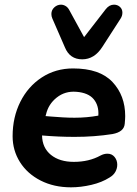

<svg xmlns="http://www.w3.org/2000/svg" viewBox="-20 -792 588 822"><path d="M34 -209Q34 -290 67 -356Q100 -422 159 -460.5Q218 -499 293 -499Q407 -499 461.5 -441Q516 -383 516 -295Q516 -284 514 -262Q511 -227 461 -218Q385 -206 299 -206Q231 -206 160 -212Q161 -159 198 -129Q235 -99 296 -99Q361 -99 410 -126Q425 -134 440 -134Q459 -134 470.5 -120Q482 -106 482 -87Q482 -71 474 -56.5Q466 -42 449 -32Q416 -11 371 -0.5Q326 10 284 10Q211 10 154 -19Q97 -48 65.5 -98Q34 -148 34 -209ZM199 -293Q224 -291 249 -289.5Q274 -288 299 -288Q352 -288 401 -297Q404 -340 381 -367.5Q358 -395 307 -399Q259 -403 223 -374.5Q187 -346 177 -302L175 -295ZM258 -589 204 -713Q200 -722 200 -732Q200 -749 212.5 -760.5Q225 -772 241 -772Q251 -772 260.5 -766.5Q270 -761 276 -750L340 -633L433 -753Q448 -772 468 -772Q483 -772 493.5 -762.5Q504 -753 504 -738Q504 -724 496 -712L418 -591Q384 -538 332 -538Q279 -538 258 -589Z"/></svg>

Font: SN Pro Bold
Style: Bold Italic
Weight: 700
Italic angle: -9°
Designer: Tobias Whetton
Foundry: Supernotes
Version: Version 1.003